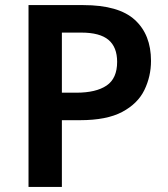

<svg xmlns="http://www.w3.org/2000/svg" viewBox="-20 -734 660 754"><path d="M307 -714Q446 -714 509.5 -656Q573 -598 573 -495Q573 -434 547 -380.5Q521 -327 460 -294.5Q399 -262 294 -262H223V0H92V-714ZM299 -606H223V-370H280Q357 -370 398.5 -398Q440 -426 440 -491Q440 -549 406 -577.5Q372 -606 299 -606Z"/></svg>

Font: Noto Sans NKo Unjoined SemiBold
Style: Regular
Weight: 600
Designer: Monotype Design Team
Foundry: Monotype Imaging Inc.
Version: Version 2.004